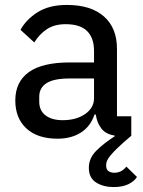

<svg xmlns="http://www.w3.org/2000/svg" viewBox="-20 -550 581 778"><path d="M512 0Q479 28 459 47Q439 66 428 79.5Q417 93 413.5 102Q410 111 410 120Q410 137 419.5 143.5Q429 150 443 150Q473 150 492 125L535 167Q525 184 501 196Q477 208 440 208Q399 208 369.5 189.5Q340 171 340 130Q340 91 370 61Q400 31 445 2L444 -1Q409 -6 391 -29Q373 -52 368 -86H363Q347 -38 308 -13Q269 12 213 12Q132 12 87 -29.5Q42 -71 42 -143Q42 -218 96.5 -257.5Q151 -297 263 -297H361V-344Q361 -396 333 -424Q305 -452 246 -452Q200 -452 169.5 -431.5Q139 -411 119 -378L63 -429Q86 -471 132.5 -500.5Q179 -530 251 -530Q348 -530 401 -483.5Q454 -437 454 -352V-79H512ZM262 -232Q198 -232 168.5 -213Q139 -194 139 -158V-138Q139 -102 164.5 -82.5Q190 -63 234 -63Q289 -63 325 -88Q361 -113 361 -152V-232Z"/></svg>

Font: IBM Plex Sans Text
Style: Regular
Weight: 450
Designer: Mike Abbink, Paul van der Laan, Pieter van Rosmalen
Foundry: Bold Monday
Version: Version 3.005